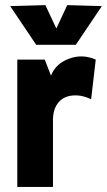

<svg xmlns="http://www.w3.org/2000/svg" viewBox="-20 -734 420 754"><path d="M47.9 0V-500H155.8L180.2 -437Q198.7 -484.4 251.5 -503.7Q304.2 -522.9 356 -500L337.9 -344.2Q309.6 -357.9 282.5 -359.4Q255.4 -360.8 234.4 -351.1Q213.4 -341.3 200.7 -318.8Q188 -296.4 188 -264.2V0ZM20 -710 158.2 -713.9 201.2 -622.1 244.1 -713.9 379.9 -710 277.8 -558.1H122.1Z"/></svg>

Font: Apfel Grotezk
Style: Bold
Weight: 700
Designer: Luigi Gorlero
Foundry: Collletttivo
Version: Version 2.000;FEAKit 1.0